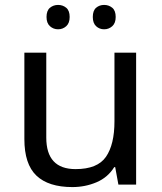

<svg xmlns="http://www.w3.org/2000/svg" viewBox="-20 -750 658 780"><path d="M533 -536V0H461L448 -71H444Q418 -29 372 -9.5Q326 10 274 10Q177 10 128 -36.5Q79 -83 79 -185V-536H168V-191Q168 -63 287 -63Q376 -63 410.5 -113Q445 -163 445 -257V-536ZM169 -681Q169 -707 183 -718.5Q197 -730 216 -730Q235 -730 249 -718.5Q263 -707 263 -681Q263 -656 249 -643.5Q235 -631 216 -631Q197 -631 183 -643.5Q169 -656 169 -681ZM357 -681Q357 -707 370.5 -718.5Q384 -730 403 -730Q422 -730 436 -718.5Q450 -707 450 -681Q450 -656 436 -643.5Q422 -631 403 -631Q384 -631 370.5 -643.5Q357 -656 357 -681Z"/></svg>

Font: Noto Sans Thai Looped
Style: Regular
Weight: 400
Designer: Sasikarn Vongin, Ben Mitchell
Foundry: The Fontpad Ltd
Version: Version 1.001; ttfautohint (v1.8.4.7-5d5b)